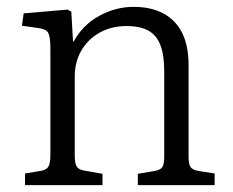

<svg xmlns="http://www.w3.org/2000/svg" viewBox="-20 -540 681 560"><path d="M53 0V-34L101 -42Q116 -45 121.5 -54.5Q127 -64 127 -90V-396Q127 -432 121 -443.5Q115 -455 93 -458L44 -465L49 -501L177 -512L188 -506L193 -419H195Q221 -467 269 -493.5Q317 -520 370 -520Q421 -520 457 -500.5Q493 -481 511.5 -443.5Q530 -406 530 -350V-83Q530 -61 536 -52.5Q542 -44 561 -41L606 -34V0H382V-33L429 -41Q447 -44 453 -52Q459 -60 459 -83V-332Q459 -379 448 -408Q437 -437 413 -450.5Q389 -464 349 -464Q305 -464 271 -445Q237 -426 217.5 -393Q198 -360 198 -316V-87Q198 -65 203 -55.5Q208 -46 223 -43L279 -33V0Z"/></svg>

Font: Literata 18pt Light
Style: Regular
Weight: 300
Designer: Latin by Veronika Burian and Jose Scaglione. Greek by Irene Vlachou. Cyrillic by Vera Evstafieva.
Foundry: TypeTogether
Version: Version 3.103;gftools[0.9.29]